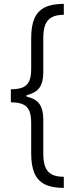

<svg xmlns="http://www.w3.org/2000/svg" viewBox="-20 -757 365 977"><path d="M138.7 -406.2V-563.5Q138.7 -625 155 -662.8Q171.4 -700.7 207.5 -719Q243.7 -737.3 304.7 -737.3V-681.6Q265.6 -681.6 242.9 -668.9Q220.2 -656.2 210.2 -630.4Q200.2 -604.5 200.2 -562.5V-386.7Q200.2 -339.4 181.6 -311.8Q163.1 -284.2 115.2 -272.9V-265.6Q163.1 -254.4 181.6 -226.6Q200.2 -198.7 200.2 -151.4V23.4Q200.2 65.9 210.2 91.8Q220.2 117.7 242.9 130.1Q265.6 142.6 304.7 142.6V199.2Q243.7 199.2 207.5 180.7Q171.4 162.1 155 124Q138.7 85.9 138.7 24.4V-131.8Q138.7 -170.9 128.9 -193.4Q119.1 -215.8 96.9 -226.1Q74.7 -236.3 35.2 -236.3V-302.7Q74.7 -302.7 96.9 -312.7Q119.1 -322.8 128.9 -345Q138.7 -367.2 138.7 -406.2Z"/></svg>

Font: Pretendard JP Light
Style: Regular
Weight: 300
Designer: Base glyphs from Inter by Rasmus Andersson; Hangeul glyphs from Noto Sans CJK(Source Han Sans) by Jang Soo-young and Kan
Foundry: Kil Hyung-jin
Version: Version 1.309